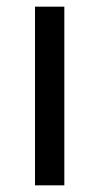

<svg xmlns="http://www.w3.org/2000/svg" viewBox="-20 -556 298 576"><path d="M173 0H85V-536H173Z"/></svg>

Font: Noto Sans Ol Chiki
Style: Regular
Weight: 400
Designer: Monotype Design Team, Lewis McGuffie
Foundry: Monotype Imaging Inc.
Version: Version 2.003